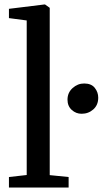

<svg xmlns="http://www.w3.org/2000/svg" viewBox="-20 -839 460 859"><path d="M99.5 -56V-747.5L20 -758V-799.5L178.5 -819H181.5L202.5 -804V-55.5L287 -47V0H20V-47ZM345 -330Q320 -330 301 -347.2Q282 -364.5 282 -393Q282 -424.5 304.8 -445Q327.5 -465.5 356.5 -465.5Q388.5 -465.5 404 -446Q419.5 -426.5 419.5 -402Q419.5 -369 397.5 -349.5Q375.5 -330 345 -330Z"/></svg>

Font: Merriweather 28pt
Style: Regular
Weight: 400
Version: Version 2.100